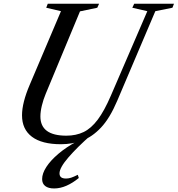

<svg xmlns="http://www.w3.org/2000/svg" viewBox="-20 -782 976 1055"><path d="M277.5 253.5Q245.5 253.5 228.5 240.2Q211.5 227 211.5 202Q211.5 171 234.8 135.2Q258 99.5 301 63Q344 26.5 402.5 -5L481 -40.5Q405 26 356 82.8Q307 139.5 307 170.5Q307 185 315.8 192Q324.5 199 343 199Q356.5 199 370.5 194.5Q384.5 190 407.5 178.5L413 196Q379.5 223.5 345.2 238.5Q311 253.5 277.5 253.5ZM315 10.5Q210 10.5 155.5 -30.5Q101 -71.5 101 -148.5Q101 -217.5 143.5 -316.5L315 -720.5L234 -739.5L242.5 -761.5H524.5L514.5 -739.5L419.5 -719.5L231 -266Q218 -235 210 -201.8Q202 -168.5 202 -142Q202 -36.5 344.5 -36.5Q398 -36.5 439.5 -56.5Q481 -76.5 517 -124.5Q553 -172.5 589 -256L789.5 -720.5L707 -739.5L717.5 -761.5H936L927.5 -739.5L833.5 -720.5L624 -228Q583.5 -132.5 534.8 -80.8Q486 -29 430.8 -9.2Q375.5 10.5 315 10.5Z"/></svg>

Font: Libre Caslon Text
Style: Italic
Weight: 400
Italic angle: -22.583°
Designer: Pablo Impallari, Rodrigo Fuenzalida, Katja Schimmel
Foundry: Pablo Impallari, Rodrigo Fuenzalida
Version: Version 2.000